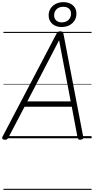

<svg xmlns="http://www.w3.org/2000/svg" viewBox="-32 -1285 871 1784"><path d="M11 13Q-5 12 -10 4Q-15 -4 -7 -18L493 -972Q499 -984 506.5 -989Q514 -994 529 -994Q543 -994 549 -988.5Q555 -983 558 -969L741 -15Q744 -2 738 5Q732 12 717 13Q703 15 697.5 9.5Q692 4 688 -10L635 -293H196L47 -9Q39 5 32 10Q25 15 11 13ZM222 -343H625L517 -911ZM539 -1034Q506 -1034 479 -1047Q452 -1060 436 -1084.5Q420 -1109 420 -1142Q420 -1178 437.5 -1205.5Q455 -1233 486 -1249Q517 -1265 558 -1265Q592 -1265 619.5 -1252Q647 -1239 662.5 -1215.5Q678 -1192 678 -1158Q678 -1122 660.5 -1094Q643 -1066 612 -1050Q581 -1034 539 -1034ZM540 -1077Q581 -1077 604.5 -1100Q628 -1123 628 -1158Q628 -1189 608 -1205.5Q588 -1222 557 -1222Q517 -1222 494 -1199.5Q471 -1177 471 -1143Q471 -1112 491 -1094.5Q511 -1077 540 -1077ZM0 469H819V479H0ZM0 -20H819V0H0ZM0 -505H819V-500H0ZM0 -989H819V-979H0Z"/></svg>

Font: Playwrite DE VA Guides
Style: Regular
Weight: 400
Designer: Veronika Burian, José Scaglione
Foundry: TypeTogether
Version: Version 1.003